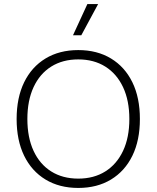

<svg xmlns="http://www.w3.org/2000/svg" viewBox="-20 -917 772 947"><path d="M366 -670Q459 -670 527.5 -628.5Q596 -587 633 -511Q670 -435 670 -330Q670 -225 633 -149Q596 -73 527.5 -31.5Q459 10 366 10Q273 10 204.5 -31.5Q136 -73 99 -149Q62 -225 62 -330Q62 -435 99 -511Q136 -587 204.5 -628.5Q273 -670 366 -670ZM366 -624Q289 -624 232.5 -588.5Q176 -553 145.5 -487Q115 -421 115 -330Q115 -239 145.5 -173Q176 -107 232.5 -71.5Q289 -36 366 -36Q443 -36 499.5 -71.5Q556 -107 587 -173Q618 -239 618 -330Q618 -421 587 -487Q556 -553 499.5 -588.5Q443 -624 366 -624ZM411 -897H464L381 -743H340Z"/></svg>

Font: Work Sans Light
Style: Regular
Weight: 300
Designer: Wei Huang
Foundry: Wei Huang
Version: Version 2.012; ttfautohint (v1.8.3)